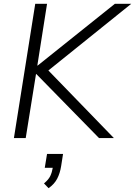

<svg xmlns="http://www.w3.org/2000/svg" viewBox="-20 -725 709 1008"><path d="M53 0 165 -705H227L176 -381H178L583 -705H669L234 -355L578 0H500L171 -336H169L115 0ZM235 263 211 238Q235 218 244 199Q253 180 257 156H215L227 83H311L301 147Q295 185 280 213.5Q265 242 235 263Z"/></svg>

Font: Nunito Sans Light
Style: Italic
Weight: 300
Italic angle: -9°
Designer: Vernon Adams
Foundry: Vernon Adams
Version: Version 3.006; ttfautohint (v1.8.3)